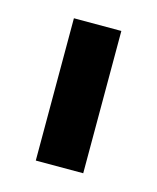

<svg xmlns="http://www.w3.org/2000/svg" viewBox="-60 -745 320 391"><g transform="rotate(15 100.0 -550.0)"><path d="M50 -400H150V-700H50Z"/></g></svg>

Font: Matrix Sans Video
Style: Regular
Weight: 400
Designer: Brad Neil
Version: Version 1.100